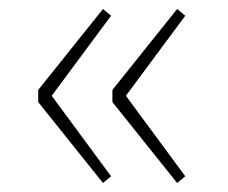

<svg xmlns="http://www.w3.org/2000/svg" viewBox="-20 -484 508 427"><path d="M209 -77 65 -257V-284L209 -464L227 -449L95 -271L227 -92ZM374 -77 230 -257V-284L374 -464L392 -449L260 -271L392 -92Z"/></svg>

Font: Bitter ExtraLight
Style: Regular
Weight: 200
Designer: Sol Matas, and Bitter project Authors
Foundry: Sol Matas
Version: Version 2.001